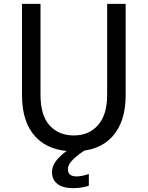

<svg xmlns="http://www.w3.org/2000/svg" viewBox="-20 -765 763 993"><path d="M93.8 -272.5V-745.1H189.5V-274.4Q189.5 -168 236.8 -116.2Q284.2 -64.5 361.3 -64.5Q440.4 -64.5 487.3 -118.2Q534.2 -171.9 534.2 -274.4V-745.1H629.9V-272.5Q629.9 -134.8 561 -58.6Q492.2 17.6 361.3 17.6Q234.4 17.6 164.1 -57.1Q93.8 -131.8 93.8 -272.5ZM249 126Q249 87.9 281.7 53.2Q314.5 18.6 354.5 -2.9H443.4Q331.1 63.5 331.1 109.4Q331.1 147.5 376 147.5Q401.4 147.5 439.5 134.8V195.3Q404.3 208 357.4 208Q304.7 208 276.9 186Q249 164.1 249 126Z"/></svg>

Font: Gothic A1 Medium
Style: Regular
Weight: 500
Designer: HanYang I&C Co.,Ltd.
Foundry: HanYang I&C Co.,Ltd.
Version: Version 2.50